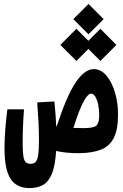

<svg xmlns="http://www.w3.org/2000/svg" viewBox="-20 -775 626 977"><path d="M384.8 4.4Q317.4 4.9 265.6 -6.8Q261.2 65.4 245.1 106.7Q229 147.9 200.7 165Q172.4 182.1 130.9 182.1Q64 182.1 33.4 134.5Q2.9 86.9 2.9 -20Q2.9 -66.9 7.1 -119.6Q11.2 -172.4 17.6 -218.8H102.1Q98.6 -172.4 96.9 -128.2Q95.2 -84 95.2 -47.4Q95.2 -2.9 98.9 19.8Q102.5 42.5 111.3 50.5Q120.1 58.6 134.8 58.6Q151.4 58.6 160.6 49.8Q169.9 41 174.1 14.9Q178.2 -11.2 178.2 -62Q178.2 -107.4 176 -151.4Q173.8 -195.3 169.4 -253.9L256.8 -258.8Q260.7 -218.8 262.9 -188.7Q265.1 -158.7 266.1 -132.8Q267.6 -132.3 268.6 -132.3Q319.8 -288.6 365.5 -356Q411.1 -423.3 457.5 -423.3Q493.2 -423.3 520.8 -391.1Q548.3 -358.9 564.5 -306.2Q580.6 -253.4 580.6 -191.9Q580.6 -117.2 559.6 -74.5Q538.6 -31.7 495.4 -14.2Q452.1 3.4 384.8 4.4ZM353.5 -124Q377.9 -123 406.7 -123Q456.5 -123 470.7 -136.2Q484.9 -149.4 484.9 -190.4Q484.9 -217.3 479.7 -241.9Q474.6 -266.6 465.3 -282.5Q456.1 -298.3 443.8 -298.3Q427.2 -298.3 405.5 -258.8Q383.8 -219.2 353.5 -124ZM490.7 -464.8 429.7 -525.9 368.7 -464.8 287.1 -546.4 368.7 -628.4 429.7 -567.4 490.7 -628.4 572.3 -546.4ZM430.2 -600.6 353 -677.7 430.2 -754.9 507.3 -677.7Z"/></svg>

Font: Cascadia Mono PL SemiBold
Style: Regular
Weight: 600
Monospace: yes
Designer: Aaron Bell
Foundry: Saja Typeworks
Version: Version 2404.023; ttfautohint (v1.8.4)